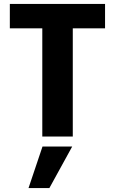

<svg xmlns="http://www.w3.org/2000/svg" viewBox="-20 -694 584 976"><path d="M125 262 196 51H347L231 262ZM514 -674V-550H350V0H195V-550H30V-674Z"/></svg>

Font: Hind Bold
Style: Regular
Weight: 700
Designer: Manushi Parikh, Satya Rajpurohit
Foundry: Indian Type Foundry
Version: Version 1.201;PS 1.0;hotconv 1.0.78;makeotf.lib2.5.61930; tt